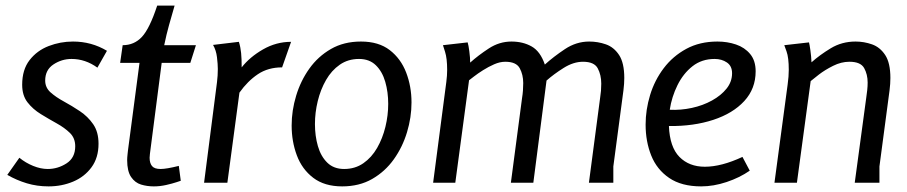

<svg xmlns="http://www.w3.org/2000/svg" viewBox="-20 -651 3232 684"><path d="M327 -410Q284 -441 235 -441Q200 -441 170.5 -421.5Q141 -402 141 -364Q141 -339 160 -322Q179 -305 207.5 -289.5Q236 -274 264.5 -255Q293 -236 312 -208.5Q331 -181 331 -139Q331 -89 306 -55Q281 -21 240.5 -4Q200 13 153 13Q112 13 75.5 2Q39 -9 6 -28L49 -89Q71 -71 98 -60Q125 -49 150 -49Q186 -49 217 -69Q248 -89 248 -130Q248 -159 229 -177.5Q210 -196 182 -211.5Q154 -227 125.5 -244.5Q97 -262 78 -286.5Q59 -311 59 -349Q59 -403 85.5 -437Q112 -471 153.5 -487Q195 -503 240 -503Q306 -503 361 -470Z M602 -631Q591 -593 582 -561Q573 -529 565 -490H678L658 -427H556L515 -110Q515 -110 514 -102Q513 -94 513 -89Q513 -70 521.5 -59.5Q530 -49 552 -49Q573 -49 617 -60L624 -7Q624 -7 609 -2Q594 3 572 8Q550 13 528 13Q504 13 482.5 6.5Q461 0 447 -20.5Q433 -41 433 -81Q433 -89 434.5 -102.5Q436 -116 436 -116L477 -427H408L417 -490Q458 -490 485.5 -519.5Q513 -549 540 -631Z M831 -502Q837 -483 839 -462Q841 -441 841 -411Q870 -448 917 -475Q964 -502 1017 -502L985 -411Q935 -411 898.5 -386.5Q862 -362 833 -321L790 0H707L753 -358Q756 -382 756 -405Q756 -422 753 -447Q750 -472 739 -491Z M1199 13Q1136 13 1096 -17.5Q1056 -48 1037.5 -97.5Q1019 -147 1019 -204Q1019 -257 1035 -310Q1051 -363 1082 -406.5Q1113 -450 1159 -476.5Q1205 -503 1266 -503Q1329 -503 1368.5 -472.5Q1408 -442 1427 -392.5Q1446 -343 1446 -286Q1446 -233 1430 -180Q1414 -127 1383 -83.5Q1352 -40 1306 -13.5Q1260 13 1199 13ZM1206 -49Q1245 -49 1274.5 -69.5Q1304 -90 1323.5 -124Q1343 -158 1353 -199Q1363 -240 1363 -281Q1363 -323 1352.5 -359.5Q1342 -396 1319 -418.5Q1296 -441 1259 -441Q1220 -441 1190.5 -420.5Q1161 -400 1141.5 -366Q1122 -332 1112 -291Q1102 -250 1102 -209Q1102 -167 1112.5 -130.5Q1123 -94 1146 -71.5Q1169 -49 1206 -49Z M1646 -500Q1649 -491 1652 -468Q1655 -445 1655 -428Q1684 -454 1721.5 -478.5Q1759 -503 1802 -503Q1843 -503 1874 -485.5Q1905 -468 1921 -421Q1952 -449 1992.5 -476Q2033 -503 2079 -503Q2110 -503 2138.5 -493Q2167 -483 2185.5 -455Q2204 -427 2204 -373Q2204 -353 2201 -329L2165 -58V0H2078L2118 -303Q2120 -315 2121 -327.5Q2122 -340 2122 -353Q2122 -384 2109.5 -407.5Q2097 -431 2057 -431Q2023 -431 1988 -409Q1953 -387 1927 -364L1880 0H1800L1840 -303Q1842 -315 1843 -328.5Q1844 -342 1844 -355Q1844 -385 1831.5 -408Q1819 -431 1780 -431Q1761 -431 1740.5 -422Q1720 -413 1701 -401Q1682 -389 1668.5 -378.5Q1655 -368 1651 -365L1602 0H1523L1570 -359Q1573 -382 1573 -402Q1573 -443 1565.5 -466.5Q1558 -490 1558 -490Z M2536 -503Q2571 -503 2602 -492.5Q2633 -482 2652.5 -458.5Q2672 -435 2672 -397Q2672 -335 2631.5 -291Q2591 -247 2521 -224Q2451 -201 2363 -202Q2366 -127 2400.5 -92Q2435 -57 2491 -57Q2550 -57 2625 -92L2651 -43Q2615 -18 2568.5 -2.5Q2522 13 2478 13Q2408 13 2364 -17Q2320 -47 2300 -97Q2280 -147 2280 -207Q2280 -260 2296 -312.5Q2312 -365 2344.5 -408Q2377 -451 2425 -477Q2473 -503 2536 -503ZM2526 -441Q2480 -441 2447 -415Q2414 -389 2393.5 -347.5Q2373 -306 2366 -260Q2405 -258 2444.5 -266.5Q2484 -275 2516.5 -293Q2549 -311 2568.5 -335.5Q2588 -360 2588 -390Q2588 -416 2569.5 -428.5Q2551 -441 2526 -441Z M2862 -500Q2864 -493 2867 -472Q2870 -451 2871 -429Q2900 -455 2939.5 -479Q2979 -503 3028 -503Q3058 -503 3086.5 -493Q3115 -483 3133.5 -455Q3152 -427 3152 -373Q3152 -353 3149 -329L3113 -58V0H3025L3066 -303Q3068 -316 3069.5 -330Q3071 -344 3071 -357Q3071 -386 3058.5 -408.5Q3046 -431 3006 -431Q2977 -431 2948 -416.5Q2919 -402 2897.5 -385.5Q2876 -369 2868 -362L2819 0H2739L2786 -350Q2788 -364 2789 -377.5Q2790 -391 2790 -402Q2790 -446 2782 -468Q2774 -490 2774 -490Z"/></svg>

Font: Rosario Light
Style: Italic
Weight: 300
Italic angle: -8.05°
Designer: Hector Gatti
Foundry: Omnibus Type
Version: Version 1.101; ttfautohint (v1.8.1.43-b0c9)